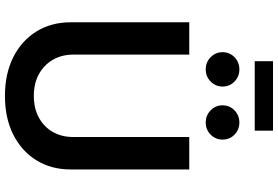

<svg xmlns="http://www.w3.org/2000/svg" viewBox="-192 -910 1114 769"><g transform="rotate(90 364.5 -526.0)"><path d="M364.7 10.7Q275.9 10.7 209.5 -22.7Q143.1 -56.2 106.4 -115.5Q69.8 -174.8 69.8 -252.4V-727.5H199.2V-263.2Q199.2 -217.3 219.7 -181.6Q240.2 -146 277.1 -125.5Q314 -105 364.7 -105Q415 -105 452.1 -125.5Q489.3 -146 509.3 -181.6Q529.3 -217.3 529.3 -263.2V-727.5H659.2V-252.4Q659.2 -174.8 622.6 -115.5Q585.9 -56.2 519.8 -22.7Q453.6 10.7 364.7 10.7ZM471.2 -793.5Q442.4 -793.5 422.4 -813.2Q402.3 -833 402.3 -860.8Q402.3 -889.2 422.4 -908.7Q442.4 -928.2 471.2 -928.2Q500 -928.2 519.8 -908.7Q539.6 -889.2 539.6 -860.8Q539.6 -833 519.8 -813.2Q500 -793.5 471.2 -793.5ZM258.3 -793.5Q229.5 -793.5 209.5 -813.2Q189.5 -833 189.5 -860.8Q189.5 -889.2 209.5 -908.7Q229.5 -928.2 258.3 -928.2Q287.1 -928.2 307.1 -908.7Q327.1 -889.2 327.1 -860.8Q327.1 -833 307.1 -813.2Q287.1 -793.5 258.3 -793.5ZM503.9 -1063V-989.7H225.6V-1063Z"/></g></svg>

Font: Inter 18pt SemiBold
Style: Regular
Weight: 600
Designer: Rasmus Andersson
Foundry: rsms
Version: Version 4.001;git-66647c0bb